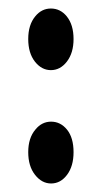

<svg xmlns="http://www.w3.org/2000/svg" viewBox="-20 -426 242 455"><path d="M154.3 -65.4Q154.3 -32.2 138.9 -11.7Q123.5 8.8 101.1 8.8Q79.1 8.8 63 -11.7Q46.9 -32.2 46.9 -65.4Q46.9 -99.1 64 -119.1Q79.1 -137.7 101.1 -137.7Q123.5 -137.7 138.9 -118.7Q154.3 -99.6 154.3 -65.4ZM154.3 -333.5Q154.3 -300.8 138.7 -280.3Q123 -259.8 100.6 -259.8Q78.6 -259.8 62.7 -280Q46.9 -300.3 46.9 -333.5Q46.9 -367.2 63.5 -387.2Q78.6 -405.8 100.6 -405.8Q123 -405.8 138.2 -387.2Q154.3 -367.2 154.3 -333.5Z"/></svg>

Font: Dai Banna SIL Light
Style: Bold
Weight: 700
Designer: Victor Gaultney
Foundry: SIL International
Version: Version 2.001